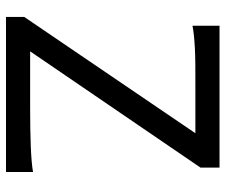

<svg xmlns="http://www.w3.org/2000/svg" viewBox="-76 -677 753 641"><g transform="rotate(90 300.5 -356.5)"><path d="M539.6 -649.4 151.4 -80.6H341.8Q413.6 -80.6 469.2 -82.8Q524.9 -85 554.2 -90.3V0H36.6V-61L424.8 -632.3H258.8Q222.7 -632.3 193.6 -632.1Q164.6 -631.8 141.1 -630.6Q117.7 -629.4 99.1 -627.4Q80.6 -625.5 65.9 -622.6V-712.9H539.6Z"/></g></svg>

Font: Andika Basic
Style: Regular
Weight: 400
Designer: Annie Olsen & Victor Gaultney
Foundry: SIL International
Version: Version 1.000